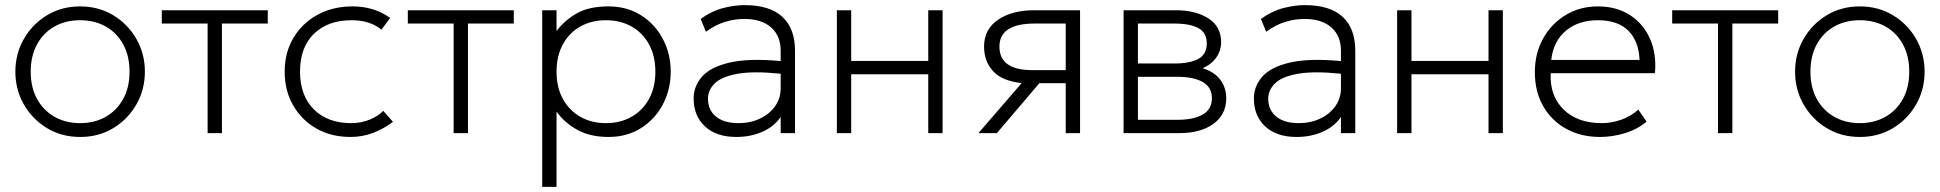

<svg xmlns="http://www.w3.org/2000/svg" viewBox="-20 -520 7578 750"><path d="M293 15Q220.5 15 163.2 -19.8Q106 -54.5 73 -112.5Q40 -170.5 40 -240Q40 -309.5 73 -367.5Q106 -425.5 163.2 -460.2Q220.5 -495 293 -495Q365.5 -495 422.8 -460.2Q480 -425.5 513 -367.5Q546 -309.5 546 -240Q546 -170.5 513 -112.5Q480 -54.5 423 -19.8Q366 15 293 15ZM293 -39Q349.5 -39 393 -63.8Q436.5 -88.5 461.2 -133.5Q486 -178.5 486 -240Q486 -301.5 461.2 -346.8Q436.5 -392 393 -416.5Q349.5 -441 293 -441Q236.5 -441 193 -416.5Q149.5 -392 124.8 -346.8Q100 -301.5 100 -240Q100 -178.5 124.8 -133.5Q149.5 -88.5 193 -63.8Q236.5 -39 293 -39Z M791 0V-428H612V-480H1026V-428H847V0Z M1349 15Q1273.5 15 1215.5 -18.2Q1157.5 -51.5 1124.8 -109Q1092 -166.5 1092 -240Q1092 -314.5 1126.2 -372Q1160.5 -429.5 1220.2 -462.2Q1280 -495 1357 -495Q1441.5 -495 1504 -450L1470 -404Q1425.5 -441 1353 -441Q1261 -441 1206.5 -388.2Q1152 -335.5 1152 -241Q1152 -146.5 1206 -92.8Q1260 -39 1352 -39Q1391 -39 1424.8 -53Q1458.5 -67 1477 -87L1515 -44Q1478.5 -16.5 1437 -0.8Q1395.5 15 1349 15Z M1752 0V-428H1573V-480H1987V-428H1808V0Z M2098 210V-480H2154V-399Q2185.5 -440.5 2233 -467.8Q2280.5 -495 2357 -495Q2429.5 -495 2484.2 -460.2Q2539 -425.5 2569.5 -367.5Q2600 -309.5 2600 -240Q2600 -170.5 2569.5 -112.5Q2539 -54.5 2484.2 -19.8Q2429.5 15 2357 15Q2286 15 2235.8 -12.5Q2185.5 -40 2154 -84V210ZM2347 -39Q2403.5 -39 2447 -63.8Q2490.5 -88.5 2515.2 -133.5Q2540 -178.5 2540 -240Q2540 -301.5 2515.2 -346.8Q2490.5 -392 2447 -416.5Q2403.5 -441 2347 -441Q2290.5 -441 2247 -416.5Q2203.5 -392 2178.8 -346.8Q2154 -301.5 2154 -240Q2154 -178.5 2178.8 -133.5Q2203.5 -88.5 2247 -63.8Q2290.5 -39 2347 -39Z M2856.5 15Q2778 15 2733.8 -26.2Q2689.5 -67.5 2689.5 -135Q2689.5 -183 2722.2 -220.5Q2755 -258 2829.8 -275.5Q2904.5 -293 3029.5 -281.5V-322Q3029.5 -380 2992 -413Q2954.5 -446 2887.5 -446Q2849.5 -446 2812 -434.5Q2774.5 -423 2737.5 -396L2717 -446Q2760 -477 2804.5 -488.5Q2849 -500 2888.5 -500Q2987 -500 3036.2 -454.2Q3085.5 -408.5 3085.5 -322V0H3029.5V-63Q3003.5 -25 2957.5 -5Q2911.5 15 2856.5 15ZM2745.5 -135Q2745.5 -90 2777 -64.5Q2808.5 -39 2864.5 -39Q2911.5 -39 2948.8 -56.8Q2986 -74.5 3007.8 -105.2Q3029.5 -136 3029.5 -175V-232Q2922 -243 2859.8 -231.5Q2797.5 -220 2771.5 -193.8Q2745.5 -167.5 2745.5 -135Z M3249 0V-480H3305V-282H3606V-480H3662V0H3606V-230H3305V0Z M3802 0 3971 -195.5Q3894.5 -203.5 3859.2 -242Q3824 -280.5 3824 -338Q3824 -405.5 3878.5 -442.8Q3933 -480 4020 -480H4199V0H4143V-195H4040L3874 0ZM4013 -246H4143V-428H4022Q3884 -428 3884 -338Q3884 -246 4013 -246Z M4369 0V-480H4573Q4650.5 -480 4700.2 -448.2Q4750 -416.5 4750 -355Q4750 -323 4731.5 -296Q4713 -269 4678 -253.5Q4724 -239 4747 -208.2Q4770 -177.5 4770 -136Q4770 -73 4720.2 -36.5Q4670.5 0 4587 0ZM4568 -428H4425V-272H4568Q4628 -272 4661 -290Q4694 -308 4694 -350Q4694 -392 4661.5 -410Q4629 -428 4568 -428ZM4425 -52H4579Q4643 -52 4678.5 -72.8Q4714 -93.5 4714 -136Q4714 -179 4678.5 -199.5Q4643 -220 4579 -220H4425Z M5045 15Q4966.5 15 4922.2 -26.2Q4878 -67.5 4878 -135Q4878 -183 4910.8 -220.5Q4943.5 -258 5018.2 -275.5Q5093 -293 5218 -281.5V-322Q5218 -380 5180.5 -413Q5143 -446 5076 -446Q5038 -446 5000.5 -434.5Q4963 -423 4926 -396L4905.5 -446Q4948.5 -477 4993 -488.5Q5037.5 -500 5077 -500Q5175.5 -500 5224.8 -454.2Q5274 -408.5 5274 -322V0H5218V-63Q5192 -25 5146 -5Q5100 15 5045 15ZM4934 -135Q4934 -90 4965.5 -64.5Q4997 -39 5053 -39Q5100 -39 5137.2 -56.8Q5174.5 -74.5 5196.2 -105.2Q5218 -136 5218 -175V-232Q5110.5 -243 5048.2 -231.5Q4986 -220 4960 -193.8Q4934 -167.5 4934 -135Z M5437.5 0V-480H5493.5V-282H5794.5V-480H5850.5V0H5794.5V-230H5493.5V0Z M6230.5 15Q6155.5 15 6098 -16.8Q6040.5 -48.5 6008 -105.5Q5975.5 -162.5 5975.5 -238Q5975.5 -311.5 6007.8 -369.5Q6040 -427.5 6095.8 -461.2Q6151.5 -495 6221.5 -495Q6295.5 -495 6348 -460.5Q6400.5 -426 6426 -367Q6451.5 -308 6444.5 -234H6037.5Q6033 -146.5 6087.2 -92.8Q6141.5 -39 6237.5 -39Q6276 -39 6314.2 -52.8Q6352.5 -66.5 6379.5 -92L6412 -45Q6375 -14 6326.2 0.5Q6277.5 15 6230.5 15ZM6039.5 -286H6384.5Q6381.5 -359.5 6340.5 -400.2Q6299.5 -441 6221.5 -441Q6146 -441 6097 -400.2Q6048 -359.5 6039.5 -286Z M6691 0V-428H6512V-480H6926V-428H6747V0Z M7245 15Q7172.5 15 7115.2 -19.8Q7058 -54.5 7025 -112.5Q6992 -170.5 6992 -240Q6992 -309.5 7025 -367.5Q7058 -425.5 7115.2 -460.2Q7172.5 -495 7245 -495Q7317.5 -495 7374.8 -460.2Q7432 -425.5 7465 -367.5Q7498 -309.5 7498 -240Q7498 -170.5 7465 -112.5Q7432 -54.5 7375 -19.8Q7318 15 7245 15ZM7245 -39Q7301.5 -39 7345 -63.8Q7388.5 -88.5 7413.2 -133.5Q7438 -178.5 7438 -240Q7438 -301.5 7413.2 -346.8Q7388.5 -392 7345 -416.5Q7301.5 -441 7245 -441Q7188.5 -441 7145 -416.5Q7101.5 -392 7076.8 -346.8Q7052 -301.5 7052 -240Q7052 -178.5 7076.8 -133.5Q7101.5 -88.5 7145 -63.8Q7188.5 -39 7245 -39Z"/></svg>

Font: Geologica Thin
Style: Regular
Weight: 100
Designer: Sindre Bremnes, Frode Helland
Foundry: Monokrom Skriftforlag AS
Version: Version 1.010; ttfautohint (v1.8.4.7-5d5b);gftools[0.9.28]